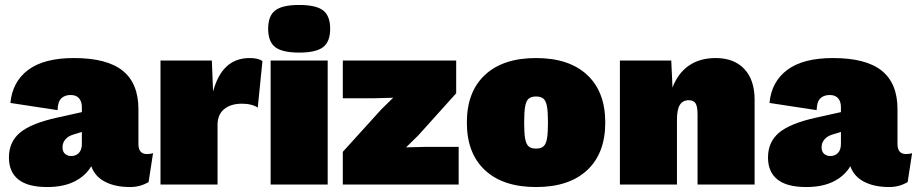

<svg xmlns="http://www.w3.org/2000/svg" viewBox="-20 -744 3697 774"><path d="M597 -127 579 -10Q545 10 505 10Q444 10 403 -11.5Q362 -33 348 -74Q325 -35 280.5 -12.5Q236 10 170 10Q92 10 54 -20.5Q16 -51 16 -109Q16 -172 61 -209.5Q106 -247 211 -270L310 -292V-312Q310 -335 298.5 -348Q287 -361 265 -361Q241 -361 227 -347.5Q213 -334 212 -300L22 -329Q30 -415 94 -462.5Q158 -510 278 -510Q411 -510 474.5 -459Q538 -408 538 -304V-164Q538 -123 572 -123Q589 -123 597 -127ZM310 -164V-212L277 -202Q256 -196 244 -182.5Q232 -169 232 -150Q232 -133 242 -124Q252 -115 267 -115Q286 -115 298 -127.5Q310 -140 310 -164Z M1038 -498 1019 -310Q1010 -317 993 -321.5Q976 -326 956 -326Q910 -326 883.5 -304Q857 -282 857 -240V0H627V-500H834L839 -375Q875 -510 986 -510Q1021 -510 1038 -498Z M1061 -628Q1061 -680 1089.5 -702Q1118 -724 1186 -724Q1254 -724 1282.5 -702Q1311 -680 1311 -628Q1311 -576 1282.5 -554Q1254 -532 1186 -532Q1118 -532 1089.5 -554Q1061 -576 1061 -628ZM1301 0H1071V-500H1301Z M1362 -132 1518 -304 1565 -350 1492 -348H1362V-500H1819V-368L1666 -198L1617 -150L1699 -152H1829V0H1362Z M2420 -250Q2420 -126 2347 -58Q2274 10 2141 10Q2008 10 1935 -58Q1862 -126 1862 -250Q1862 -374 1935 -442Q2008 -510 2141 -510Q2274 -510 2347 -442Q2420 -374 2420 -250ZM2093 -250Q2093 -207 2097 -185Q2101 -163 2111 -154Q2121 -145 2141 -145Q2161 -145 2171 -154Q2181 -163 2185 -185Q2189 -207 2189 -250Q2189 -293 2185 -315Q2181 -337 2171 -346Q2161 -355 2141 -355Q2121 -355 2111 -346Q2101 -337 2097 -315Q2093 -293 2093 -250Z M3022 -342V0H2792V-282Q2792 -315 2784 -327.5Q2776 -340 2757 -340Q2732 -340 2720.5 -321Q2709 -302 2709 -262V0H2479V-500H2686L2691 -391Q2713 -449 2757 -479.5Q2801 -510 2865 -510Q2939 -510 2980.5 -466Q3022 -422 3022 -342Z M3657 -127 3639 -10Q3605 10 3565 10Q3504 10 3463 -11.5Q3422 -33 3408 -74Q3385 -35 3340.5 -12.5Q3296 10 3230 10Q3152 10 3114 -20.5Q3076 -51 3076 -109Q3076 -172 3121 -209.5Q3166 -247 3271 -270L3370 -292V-312Q3370 -335 3358.5 -348Q3347 -361 3325 -361Q3301 -361 3287 -347.5Q3273 -334 3272 -300L3082 -329Q3090 -415 3154 -462.5Q3218 -510 3338 -510Q3471 -510 3534.5 -459Q3598 -408 3598 -304V-164Q3598 -123 3632 -123Q3649 -123 3657 -127ZM3370 -164V-212L3337 -202Q3316 -196 3304 -182.5Q3292 -169 3292 -150Q3292 -133 3302 -124Q3312 -115 3327 -115Q3346 -115 3358 -127.5Q3370 -140 3370 -164Z"/></svg>

Font: Work Sans Black
Style: Regular
Weight: 900
Designer: Wei Huang
Foundry: Wei Huang
Version: Version 1.500